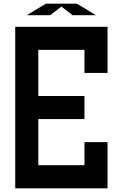

<svg xmlns="http://www.w3.org/2000/svg" viewBox="-20 -1020 665 1040"><path d="M437.5 -500V-375H187.5V-125H437.5V-250H562.5V0H62.5V-875H562.5V-625H437.5V-750H187.5V-500ZM228.5 -1000H396.5L500 -937.5H373.5L312.5 -984.4L252 -937.5H125Z"/></svg>

Font: Oldtimer
Style: Regular
Weight: 400
Designer: GGBotNet
Foundry: GGBotNet
Version: 1.00